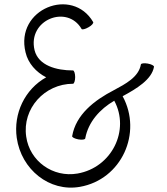

<svg xmlns="http://www.w3.org/2000/svg" viewBox="-20 -839 777 894"><path d="M377 -195C391 -271 445 -331 512 -370C586 -233 501 -59 341 -31C227 -11 118 -88 102 -203C83 -333 187 -449 320 -449C325 -449 330 -463 330 -480C330 -497 325 -511 320 -511C242 -511 159 -534 141 -605C107 -747 293 -820 360 -704C362 -700 377 -703 392 -712C407 -720 416 -731 414 -736C317 -903 49 -798 99 -595C111 -544 148 -503 195 -479C95 -423 42 -310 58 -197C79 -50 210 56 352 31C546 -3 644 -220 551 -391C616 -426 687 -469 697 -528C698 -533 685 -540 668 -543C651 -546 637 -544 636 -539C626 -480 564 -448 510 -419C419 -372 333 -305 316 -205C315 -200 328 -193 345 -190C362 -187 377 -189 377 -195Z"/></svg>

Font: Nupuram ExtraLight
Style: Regular
Weight: 200
Designer: Santhosh Thottingal (santhosh.thottingal@gmail.com)
Foundry: SMC
Version: Version 1.000